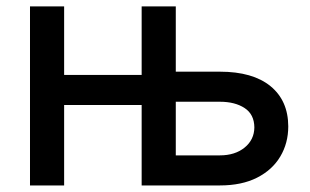

<svg xmlns="http://www.w3.org/2000/svg" viewBox="-20 -565 946 585"><path d="M649.9 0H411.6V-245H175.4V0H71.4V-545.5H175.4V-336.6H411.6V-545.5H515.6V-346.6H649.9Q750 -346.6 804 -302.6Q858 -258.5 858.3 -180Q858.3 -128.9 834 -88.1Q809.7 -47.2 763.1 -23.6Q716.6 0 649.9 0ZM649.9 -91.6Q696 -91.6 725.3 -115.4Q754.6 -139.2 755 -176.8Q754.6 -216.6 725.3 -235.8Q696 -255 649.9 -255H515.6V-91.6Z"/></svg>

Font: Linik Sans Medium
Style: Regular
Weight: 500
Designer: Rasmus Andersson (font), Cristiano Sobral (main changes)
Foundry: rsms
Version: Version 3.018;June 1, 2022;FontCreator 14.0.0.2814 64-bit; t